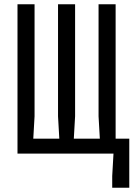

<svg xmlns="http://www.w3.org/2000/svg" viewBox="-20 -720 640 900"><path d="M142 -700V-175L136 -70H258L252 -175V-700H332V-175L326 -70H448L442 -175V-700H522V-70H586V160H506V105L512 0H62V-700Z"/></svg>

Font: Sligoil Micro
Style: Regular
Weight: 400
Designer: Ariel Martín Pérez
Foundry: Igor Stepanchenko
Version: Version 1.001